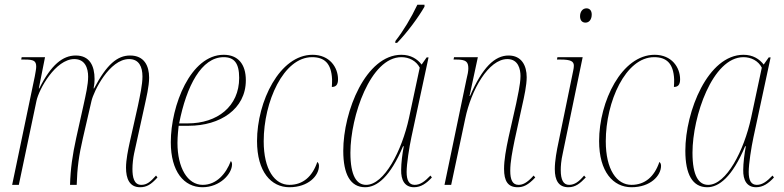

<svg xmlns="http://www.w3.org/2000/svg" viewBox="-20 -776 3291 806"><path d="M568 10C595 10 614 -1 641 -31L635 -39C611 -12 596 0 573 0C542 0 536 -33 536 -67C536 -87 539 -113 543 -132L587 -332C594 -365 606 -413 606 -450C606 -499 586 -543 526 -543C473 -543 428 -506 375 -405H373C376 -419 377 -432 377 -444C377 -499 357 -543 298 -543C244 -543 195 -505 145 -405H143L169 -536H71L69 -526H83C121 -526 132 -521 132 -496C132 -487 129 -472 126 -455L31 0H59L133 -352C143 -401 213 -528 292 -528C337 -528 350 -490 350 -454C350 -420 340 -378 330 -332L300 -197C284 -124 276 -68 274 0H302C304 -70 311 -123 328 -196L364 -352C373 -392 439 -528 522 -528C564 -528 578 -495 578 -455C578 -420 568 -376 559 -332L524 -176C518 -148 509 -106 509 -72C509 -27 523 10 568 10Z M830 10C903 10 954 -46 954 -86C954 -94 951 -98 949 -100C929 -47 889 0 831 0C767 0 725 -72 725 -176C725 -204 729 -240 730 -248H772C904 -248 1012 -318 1012 -439C1012 -507 979 -546 919 -546C780 -546 697 -333 697 -179C697 -56 752 10 830 10ZM768 -258H732C763 -416 826 -536 919 -536C963 -536 984 -511 984 -449C984 -329 892 -258 768 -258Z M1195 10C1274 10 1319 -38 1319 -80C1319 -89 1315 -94 1312 -96C1291 -34 1251 0 1195 0C1133 0 1087 -64 1087 -183C1087 -349 1170 -536 1290 -536C1341 -536 1371 -511 1374 -443C1374 -433 1374 -422 1373 -411C1389 -411 1399 -419 1399 -443C1399 -493 1364 -546 1292 -546C1154 -546 1059 -350 1059 -184C1059 -55 1118 10 1195 10Z M1640 -604 1639 -596H1647C1689 -639 1737 -704 1762 -748V-756H1732C1706 -701 1673 -646 1640 -604ZM1513 10C1562 10 1618 -33 1672 -162H1675C1669 -131 1664 -91 1664 -63C1663 -20 1679 10 1718 10C1747 10 1770 -6 1793 -31L1787 -39C1763 -14 1744 0 1721 0C1697 0 1687 -19 1687 -54C1687 -88 1698 -158 1707 -200L1779 -535H1771L1750 -505C1732 -528 1705 -546 1665 -546C1516 -546 1421 -309 1421 -143C1421 -44 1451 10 1513 10ZM1517 0C1478 0 1451 -36 1451 -135C1451 -287 1535 -536 1665 -536C1697 -536 1727 -521 1742 -492L1697 -281C1667 -143 1593 0 1517 0Z M2153 10C2177 10 2197 1 2227 -31L2220 -39C2192 -7 2173 0 2157 0C2131 0 2122 -22 2122 -59C2122 -97 2131 -141 2140 -186L2171 -328C2181 -372 2191 -418 2191 -452C2191 -500 2170 -543 2115 -543C2057 -543 2005 -493 1953 -373H1951L1986 -536H1886L1884 -526H1896C1936 -526 1946 -517 1946 -489C1946 -477 1943 -462 1938 -442L1846 0H1874L1933 -278C1958 -399 2031 -528 2110 -528C2156 -528 2165 -485 2165 -457C2165 -421 2151 -364 2147 -342L2115 -200C2104 -149 2096 -104 2096 -67C2096 -16 2112 10 2153 10Z M2438 -681C2453 -681 2464 -694 2464 -715C2464 -732 2455 -741 2442 -741C2425 -741 2415 -726 2415 -708C2415 -689 2425 -681 2438 -681ZM2366 10C2396 10 2415 -6 2439 -31L2432 -39C2410 -13 2392 0 2369 0C2345 0 2334 -21 2334 -62C2334 -77 2335 -100 2343 -135L2426 -536H2320L2318 -526H2334C2377 -526 2389 -518 2389 -500C2389 -494 2388 -487 2386 -478L2325 -181C2317 -144 2309 -101 2309 -66C2309 -19 2325 10 2366 10Z M2631 10C2710 10 2755 -38 2755 -80C2755 -89 2751 -94 2748 -96C2727 -34 2687 0 2631 0C2569 0 2523 -64 2523 -183C2523 -349 2606 -536 2726 -536C2777 -536 2807 -511 2810 -443C2810 -433 2810 -422 2809 -411C2825 -411 2835 -419 2835 -443C2835 -493 2800 -546 2728 -546C2590 -546 2495 -350 2495 -184C2495 -55 2554 10 2631 10Z M2949 10C2998 10 3054 -33 3108 -162H3111C3105 -131 3100 -91 3100 -63C3099 -20 3115 10 3154 10C3183 10 3206 -6 3229 -31L3223 -39C3199 -14 3180 0 3157 0C3133 0 3123 -19 3123 -54C3123 -88 3134 -158 3143 -200L3215 -535H3207L3186 -505C3168 -528 3141 -546 3101 -546C2952 -546 2857 -309 2857 -143C2857 -44 2887 10 2949 10ZM2953 0C2914 0 2887 -36 2887 -135C2887 -287 2971 -536 3101 -536C3133 -536 3163 -521 3178 -492L3133 -281C3103 -143 3029 0 2953 0Z"/></svg>

Font: Noto Serif Display Condensed Thin
Style: Italic
Weight: 100
Width: 3
Italic angle: -12°
Designer: Monotype Design Team
Foundry: Monotype Imaging Inc.
Version: Version 2.009